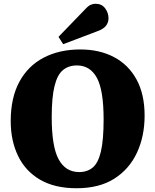

<svg xmlns="http://www.w3.org/2000/svg" viewBox="-20 -987 826 1021"><path d="M387 14Q271 14 193 -31.5Q115 -77 76 -158Q37 -239 37 -343Q37 -467 83 -552Q129 -637 212.5 -680.5Q296 -724 407 -724Q509 -724 586 -683.5Q663 -643 706 -564.5Q749 -486 749 -372Q749 -263 708.5 -175.5Q668 -88 588 -37Q508 14 387 14ZM401 -72Q444 -72 473 -96Q502 -120 516.5 -181Q531 -242 531 -352Q531 -508 495 -573.5Q459 -639 389 -639Q345 -639 315 -614.5Q285 -590 270 -529.5Q255 -469 255 -364Q255 -207 292 -139.5Q329 -72 401 -72ZM316 -752 291 -791 436 -941Q451 -957 463.5 -962Q476 -967 488 -967Q521 -967 539 -943Q557 -919 557 -890Q557 -868 544 -850.5Q531 -833 498 -821Z"/></svg>

Font: Literata 36pt ExtraBold
Style: Regular
Weight: 800
Designer: Latin by Veronika Burian and Jose Scaglione. Greek by Irene Vlachou. Cyrillic by Vera Evstafieva.
Foundry: TypeTogether
Version: Version 3.002